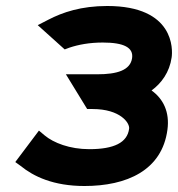

<svg xmlns="http://www.w3.org/2000/svg" viewBox="-20 -610 594 641"><path d="M271 -246H289C382 -246 414 -199 411 -180C405 -134 361 -112 278 -112C213 -112 159 -133 129 -158L110 -174L31 -69L49 -56C92 -21 158 11 262 11C403 11 521 -41 539 -177C547 -236 525 -280 486 -308C519 -332 546 -369 553 -418C557 -444 563 -590 338 -590C251 -590 189 -569 141 -544L106 -526L196 -445L212 -451C242 -461 279 -468 323 -468C394 -468 426 -451 421 -416C415 -375 370 -362 305 -362H200Z"/></svg>

Font: Charger
Style: HemiRT
Weight: 900
Designer: Jasper
Foundry: Cannot Into Space Fonts
Version: Version 0.99